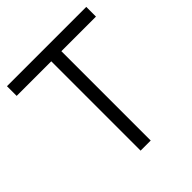

<svg xmlns="http://www.w3.org/2000/svg" viewBox="-196 -854 987 987"><g transform="rotate(-45 298.0 -360.0)"><path d="M335 0H261.5V-649.5H10V-720H586.5V-649.5H335Z"/></g></svg>

Font: CCSD_manrope
Style: Regular
Weight: 400
Designer: Mikhail Sharanda
Foundry: Mikhail Sharanda
Version: Version 4.503